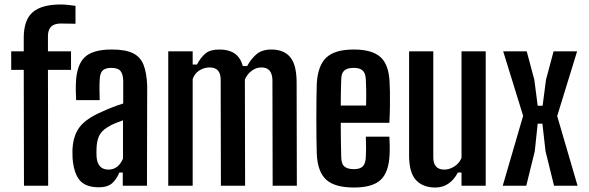

<svg xmlns="http://www.w3.org/2000/svg" viewBox="-20 -829 2628 857"><path d="M87 0 86 -517H30V-600H86V-660Q86 -740 126 -774.5Q166 -809 251 -809Q266 -809 284 -807Q302 -805 317 -803V-723Q302 -723 285.5 -723.5Q269 -724 251 -724Q194 -724 194 -668V-600H297V-517H194L195 0Z M422 7Q364 7 337 -23Q310 -53 304 -121Q304 -132 303.5 -145Q303 -158 304 -169Q308 -226 336 -262.5Q364 -299 432 -329Q456 -340 480 -349.5Q504 -359 530 -367V-469Q529 -498 518 -512Q507 -526 476 -526Q450 -526 438 -514Q426 -502 425 -473Q424 -459 424 -429.5Q424 -400 425 -382H320Q319 -394 318.5 -418.5Q318 -443 319 -461Q322 -538 357.5 -573Q393 -608 479 -608Q540 -608 573.5 -591.5Q607 -575 621 -539Q635 -503 637 -445L636 0H528V-59H513Q499 -26 478.5 -9.5Q458 7 422 7ZM464 -72Q508 -72 529 -121V-292Q512 -286 494.5 -279Q477 -272 458 -260Q431 -243 421.5 -220.5Q412 -198 411 -169Q410 -148 411 -129Q416 -72 464 -72Z M731 0V-600H840V-541H859Q877 -574 898 -591Q919 -608 960 -608Q1001 -608 1027 -590.5Q1053 -573 1064 -534H1083Q1101 -567 1125.5 -587.5Q1150 -608 1191 -608Q1246 -608 1274.5 -575Q1303 -542 1304 -465L1305 0H1197L1196 -473Q1194 -528 1147 -528Q1124 -528 1104 -513.5Q1084 -499 1073 -474L1074 0H966L965 -473Q965 -528 916 -528Q892 -528 870.5 -515Q849 -502 840 -476V0Z M1613 -219H1718Q1719 -205 1719.5 -182Q1720 -159 1719 -141Q1716 -61 1679.5 -26.5Q1643 8 1560 8Q1475 8 1436.5 -26.5Q1398 -61 1394 -141Q1393 -170 1392.5 -211.5Q1392 -253 1392 -298Q1392 -343 1392.5 -385Q1393 -427 1394 -457Q1399 -538 1437.5 -573Q1476 -608 1559 -608Q1641 -608 1678.5 -574Q1716 -540 1719 -461Q1720 -448 1720.5 -419Q1721 -390 1720.5 -353.5Q1720 -317 1718 -281H1501Q1501 -244 1501.5 -207Q1502 -170 1503 -130Q1503 -99 1516.5 -86.5Q1530 -74 1560 -74Q1587 -74 1599.5 -86.5Q1612 -99 1613 -130Q1615 -162 1613 -219ZM1559 -526Q1529 -526 1516 -513.5Q1503 -501 1503 -473Q1502 -441 1501.5 -413.5Q1501 -386 1501 -358H1614Q1615 -398 1614.5 -429Q1614 -460 1613 -473Q1612 -501 1599.5 -513.5Q1587 -526 1559 -526Z M1923 8Q1868 8 1837 -25Q1806 -58 1806 -135V-600H1914V-127Q1914 -72 1963 -72Q1986 -72 2008 -86Q2030 -100 2040 -124V-600H2148V0H2040V-59H2024Q1988 8 1923 8Z M2224 0 2315 -312 2226 -600H2331L2365 -473L2380 -357H2402L2417 -473L2451 -600H2556L2467 -311L2558 0H2453L2415 -154L2401 -277H2380L2367 -154L2329 0Z"/></svg>

Font: Big Shoulders Display
Style: Bold
Weight: 700
Designer: Patric King
Foundry: XO Type Co
Version: Version 1.000; ttfautohint (v1.8.2)